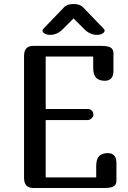

<svg xmlns="http://www.w3.org/2000/svg" viewBox="-20 -938 641 958"><path d="M347 -846 295 -794Q266 -764 230 -764Q214 -764 203 -770.5Q192 -777 192 -785Q192 -790 196 -794L298 -900Q314 -918 347 -918Q380 -918 396 -900L498 -794Q502 -790 502 -785Q502 -777 491 -770.5Q480 -764 464 -764Q428 -764 399 -794ZM503 -535Q474 -535 459.5 -550Q445 -565 445 -600V-656H208V-394H418Q431 -394 438.5 -385.5Q446 -377 446 -366Q446 -356 437 -347.5Q428 -339 418 -339H208V-53H460V-109Q460 -144 474.5 -159Q489 -174 518 -174Q561 -174 561 -124V-37Q561 -16 546.5 -8Q532 0 501 0H146Q100 0 100 -50V-659Q100 -709 146 -709H486Q517 -709 531.5 -701Q546 -693 546 -672V-585Q546 -535 503 -535Z"/></svg>

Font: Marmelad
Style: Regular
Weight: 400
Designer: Manvel Shmavonyan
Foundry: Cyreal
Version: Version 1.001;PS 001.001;hotconv 1.0.88;makeotf.lib2.5.64775